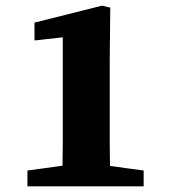

<svg xmlns="http://www.w3.org/2000/svg" viewBox="-20 -659 600 679"><path d="M77 0V-56L201 -73Q202 -114 202 -155Q202 -196 202 -236V-527L102 -516V-579L341 -639L370 -632L368 -448V-236Q368 -196 368 -154.5Q368 -113 369 -72L488 -56V0Z"/></svg>

Font: Source Serif 4 SmText
Style: Bold
Weight: 700
Designer: Frank Grießhammer
Foundry: Adobe
Version: Version 4.005;hotconv 1.1.0;makeotfexe 2.6.0